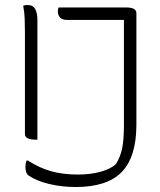

<svg xmlns="http://www.w3.org/2000/svg" viewBox="-20 -730 640 770"><path d="M73 -707Q82 -710 90 -710Q112 -710 121 -694Q130 -678 130 -650V-170H120Q104 -170 92 -175Q80 -180 80 -193V-600Q80 -628 79 -654.5Q78 -681 73 -707ZM292 -30Q344 -30 384.5 -41.5Q425 -53 445 -72Q463 -101 470 -135.5Q477 -170 477 -230V-650H250Q229 -650 220.5 -660Q212 -670 212 -684Q212 -694 215 -700H487Q527 -700 527 -677V-226Q526 -99 467.5 -39.5Q409 20 284 20Q228 20 177.5 8Q127 -4 95 -26Q82 -35 82 -60Q82 -75 86 -86H92Q139 -56 186 -43Q233 -30 292 -30Z"/></svg>

Font: Recursive Sn Csl St Lt
Style: Regular
Weight: 300
Version: Version 1.079;hotconv 1.0.112;makeotfexe 2.5.65598; ttfautoh